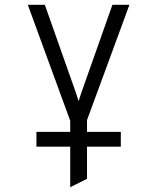

<svg xmlns="http://www.w3.org/2000/svg" viewBox="-20 -531 656 801"><path d="M273 250V-27L96 -511H167L290 -163Q294.5 -150.5 299 -137Q303.5 -123.5 308 -109Q312.5 -123.5 317 -137Q321.5 -150.5 326 -163L449 -511H520L343 -30V215ZM132 81V19H484V81Z"/></svg>

Font: Overpass Mono Light
Style: Regular
Weight: 300
Monospace: yes
Designer: Delve Withrington, Dave Bailey
Foundry: Delve Fonts LLC
Version: Version 4.000